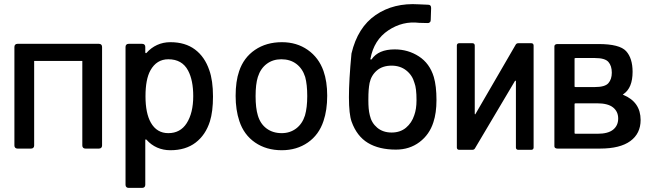

<svg xmlns="http://www.w3.org/2000/svg" viewBox="-20 -722 3181 933"><path d="M146 -426V-15Q146 -8 142 -4Q138 0 131 0H65Q58 0 54 -4Q50 -8 50 -15V-494Q50 -501 54 -505Q58 -509 65 -509H461Q468 -509 472 -505Q476 -501 476 -494V-15Q476 -8 472 -4Q468 0 461 0H395Q388 0 384 -4Q380 -8 380 -15V-426Z M1015 -253Q1015 -180 1000 -132Q979 -66 930.5 -29Q882 8 808 8Q773 8 743.5 -5Q714 -18 692 -43Q690 -45 688 -44.5Q686 -44 686 -41V176Q686 183 682 187Q678 191 671 191H605Q598 191 594 187Q590 183 590 176V-494Q590 -501 594 -505Q598 -509 605 -509H671Q678 -509 682 -505Q686 -501 686 -494V-468Q686 -465 688 -464Q690 -463 692 -465Q714 -490 743.5 -503.5Q773 -517 808 -517Q880 -517 927.5 -481.5Q975 -446 997 -381Q1015 -331 1015 -253ZM919 -255Q919 -332 894 -379Q865 -434 798 -434Q741 -434 711 -380Q687 -337 687 -254Q687 -172 713 -126Q742 -75 798 -75Q856 -75 887 -123Q919 -173 919 -255Z M1143 -134Q1125 -188 1125 -256Q1125 -327 1142 -376Q1164 -442 1219 -479.5Q1274 -517 1350 -517Q1422 -517 1475.5 -479.5Q1529 -442 1552 -377Q1570 -326 1570 -257Q1570 -187 1552 -134Q1530 -67 1476 -29.5Q1422 8 1349 8Q1274 8 1219.5 -29.5Q1165 -67 1143 -134ZM1462 -161Q1473 -199 1473 -255Q1473 -311 1463 -348Q1450 -389 1420 -411.5Q1390 -434 1347 -434Q1306 -434 1276 -411.5Q1246 -389 1233 -348Q1222 -313 1222 -255Q1222 -197 1233 -161Q1245 -120 1275.5 -97.5Q1306 -75 1349 -75Q1389 -75 1419 -97.5Q1449 -120 1462 -161Z M1688 -462Q1718 -589 1805.5 -649Q1893 -709 2015 -701Q2031 -701 2061 -699Q2075 -699 2075 -683L2073 -624Q2073 -617 2068 -613Q2063 -609 2056 -610Q2042 -611 2017 -611Q1937 -621 1867 -574.5Q1797 -528 1780 -436Q1780 -433 1782 -432.5Q1784 -432 1786 -434Q1819 -482 1898 -482Q1963 -482 2015.5 -448Q2068 -414 2088 -348Q2101 -304 2101 -236Q2101 -173 2086 -128Q2067 -68 2018.5 -31.5Q1970 5 1904 5Q1822 5 1768 -27.5Q1714 -60 1688.5 -131Q1663 -202 1688 -462ZM1770 -235Q1770 -213 1771.5 -195.5Q1773 -178 1777 -162Q1785 -125 1813 -101.5Q1841 -78 1883 -78Q1925 -78 1953 -101.5Q1981 -125 1993 -162Q2004 -192 2004 -235Q2004 -294 1994 -319Q1984 -356 1954.5 -379.5Q1925 -403 1883 -403Q1839 -403 1811.5 -379.5Q1784 -356 1776 -319Q1773 -303 1771.5 -285Q1770 -267 1770 -235Z M2562 6H2498Q2493 6 2490 3Q2487 0 2487 -5V-327Q2487 -330 2485.5 -330Q2484 -330 2482 -328L2288 -1Q2284 6 2275 6H2211Q2206 6 2203 3Q2200 0 2200 -5V-501Q2200 -506 2203 -509Q2206 -512 2211 -512H2276Q2281 -512 2284 -509Q2287 -506 2287 -501V-170Q2287 -167 2288.5 -166.5Q2290 -166 2291 -169L2486 -505Q2490 -512 2499 -512H2562Q2567 -512 2570 -509Q2573 -506 2573 -501V-5Q2573 0 2570 3Q2567 6 2562 6Z M3009 -261Q3093 -226 3093 -139Q3093 -73 3043 -36.5Q2993 0 2896 0H2689Q2682 0 2678 -3Q2674 -6 2674 -11V-497Q2674 -502 2678 -505Q2682 -508 2689 -508H2888Q2991 -508 3022.5 -473.5Q3054 -439 3054 -373Q3054 -295 3010 -265Q3004 -263 3009 -261ZM2772 -437V-302Q2772 -299 2777 -299H2871Q2920 -299 2936.5 -318Q2953 -337 2953 -369Q2953 -402 2936.5 -421Q2920 -440 2871 -440H2777Q2772 -440 2772 -437ZM2984 -146Q2984 -180 2959 -200Q2934 -220 2881 -220H2777Q2772 -220 2772 -216V-75Q2772 -72 2777 -72H2883Q2935 -72 2959.5 -92Q2984 -112 2984 -146Z"/></svg>

Font: Barlow_Medium_SS
Style: Regular
Weight: 500
Designer: Jeremy Tribby
Foundry: Jeremy Tribby
Version: Version 1.101 August 23, 2024